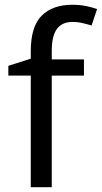

<svg xmlns="http://www.w3.org/2000/svg" viewBox="-20 -785 427 805"><path d="M332 -468H197V0H109V-468H15V-509L109 -539V-570Q109 -674 155 -719.5Q201 -765 283 -765Q315 -765 341.5 -759.5Q368 -754 387 -747L364 -678Q348 -683 327 -688Q306 -693 284 -693Q240 -693 218.5 -663.5Q197 -634 197 -571V-536H332Z"/></svg>

Font: Noto Sans Linear A
Style: Regular
Weight: 400
Designer: Monotype Design Team
Foundry: Monotype Imaging Inc.
Version: Version 2.002; ttfautohint (v1.8.4.7-5d5b)